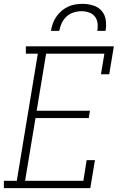

<svg xmlns="http://www.w3.org/2000/svg" viewBox="-27 -975 647 995"><path d="M-7 0V-38H60L169 -697H107V-735H563L539 -590H496L514 -697H212L163 -401H439L433 -363H157L103 -38H405L422 -145H465L441 0ZM237 -815Q240 -834 246.5 -852.5Q253 -871 264.5 -888Q276 -905 292 -918.5Q308 -932 326 -940.5Q344 -949 363.5 -952Q383 -955 402 -955Q430 -955 456.5 -946.5Q483 -938 500 -918.5Q517 -899 521 -871Q525 -843 520 -815H477Q481 -835 478.5 -855Q476 -875 464.5 -889.5Q453 -904 434 -910.5Q415 -917 396 -917Q375 -917 354.5 -910.5Q334 -904 318 -889.5Q302 -875 293 -855.5Q284 -836 280 -815Z"/></svg>

Font: Iosevka Slab XLtEx
Style: Italic
Weight: 200
Width: 7
Italic angle: -9°
Monospace: yes
Designer: Belleve Invis
Foundry: Belleve Invis
Version: Version 11.1.0; ttfautohint (v1.8.3)